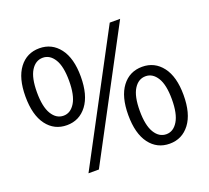

<svg xmlns="http://www.w3.org/2000/svg" viewBox="-117 -814 1058 972"><g transform="rotate(-20 412.0 -328.0)"><path d="M184 -254Q116 -254 75.5 -308Q35 -362 35 -462Q35 -561 75.5 -614.5Q116 -668 184 -668Q251 -668 292 -614.5Q333 -561 333 -462Q333 -362 292 -308Q251 -254 184 -254ZM184 -305Q222 -305 246 -344.5Q270 -384 270 -462Q270 -540 246 -578.5Q222 -617 184 -617Q145 -617 121 -578.5Q97 -540 97 -462Q97 -384 121 -344.5Q145 -305 184 -305ZM202 12 564 -668H620L258 12ZM641 12Q573 12 532.5 -42Q492 -96 492 -196Q492 -295 532.5 -348.5Q573 -402 641 -402Q708 -402 749 -348.5Q790 -295 790 -196Q790 -96 749 -42Q708 12 641 12ZM641 -39Q679 -39 703 -78.5Q727 -118 727 -196Q727 -274 703 -312.5Q679 -351 641 -351Q602 -351 578 -312.5Q554 -274 554 -196Q554 -118 578 -78.5Q602 -39 641 -39Z"/></g></svg>

Font: Source Sans Pro
Style: Regular
Weight: 400
Designer: Paul D. Hunt
Foundry: Adobe Systems Incorporated
Version: Version 2.021;PS 2.000;hotconv 1.0.86;makeotf.lib2.5.63406